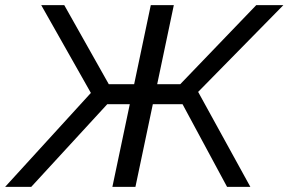

<svg xmlns="http://www.w3.org/2000/svg" viewBox="-62 -730 1127 750"><path d="M-42 0 293 -367 99 -710H189L363 -401H462L527 -710H617L552 -401H642L939 -710H1045L712 -371L916 0H825L651 -323H535L467 0H377L445 -323H357L60 0Z"/></svg>

Font: Raleway Medium
Style: Italic
Weight: 500
Italic angle: -12°
Designer: Matt McInerney, Pablo Impallari, Rodrigo Fuenzalida
Foundry: Matt McInerney, Pablo Impallari, Rodrigo Fuenzalida
Version: Version 4.026